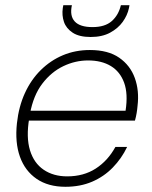

<svg xmlns="http://www.w3.org/2000/svg" viewBox="-20 -705 582 737"><path d="M231 12Q165 12 120.5 -18.5Q76 -49 56.5 -103.5Q37 -158 45 -232Q52 -296 75.5 -347.5Q99 -399 136.5 -436Q174 -473 221.5 -493Q269 -513 325 -513Q395 -513 437.5 -483.5Q480 -454 497.5 -405.5Q515 -357 508 -299Q507 -286 504.5 -271Q502 -256 498 -242H78L85 -280H462Q472 -345 456.5 -387.5Q441 -430 405.5 -451.5Q370 -473 318 -473Q269 -473 223 -451Q177 -429 142.5 -384Q108 -339 95 -268L92 -250Q80 -178 95 -128.5Q110 -79 147.5 -53.5Q185 -28 238 -28Q301 -28 347.5 -58Q394 -88 423 -141H468Q447 -97 413 -62Q379 -27 333.5 -7.5Q288 12 231 12ZM328 -563Q284 -563 259 -579.5Q234 -596 225.5 -621Q217 -646 221 -674L223 -685H256Q247 -644 267 -622.5Q287 -601 335 -601Q383 -601 409 -624Q435 -647 444 -685H477L475 -674Q469 -646 451 -621Q433 -596 402.5 -579.5Q372 -563 328 -563Z"/></svg>

Font: DM Sans 17pt ExtraLight
Style: Italic
Weight: 250
Italic angle: -10°
Version: Version 4.004;gftools[0.9.30]